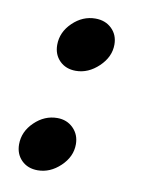

<svg xmlns="http://www.w3.org/2000/svg" viewBox="-60 -496 427 549"><g transform="rotate(10 153.0 -222.0)"><path d="M79 -357Q79 -394 108 -422Q137 -450 174 -450Q203 -450 221.5 -432Q240 -414 240 -386Q240 -350 210 -321.5Q180 -293 144 -293Q115 -293 97 -311Q79 -329 79 -357ZM116 -151Q144 -151 162.5 -132.5Q181 -114 181 -86Q181 -50 151.5 -22Q122 6 86 6Q57 6 39 -12Q21 -30 21 -58Q21 -95 50 -123Q79 -151 116 -151Z"/></g></svg>

Font: Teachers
Style: Bold Italic
Weight: 700
Designer: Alfredo Marco Pradil & Chank Diesel
Version: Version 0.009